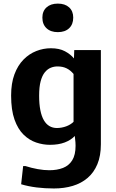

<svg xmlns="http://www.w3.org/2000/svg" viewBox="-20 -809 648 1076"><path d="M282.3 247.2Q232.1 247.2 185.5 241.5Q138.9 235.7 98.5 223.6L109.7 121.8H123.2Q156.2 132.4 191 138.7Q225.8 145 256.4 145Q300.1 145 333.3 132Q366.5 118.9 385 88.9Q403.5 58.9 403.5 8Q403.5 -0.3 402.8 -11.3Q402.1 -22.4 399.2 -46.9Q377.6 -24.1 342.8 -10.7Q307.9 2.6 259.7 2.6Q221 2.6 182.5 -10.4Q143.9 -23.4 112.2 -54.3Q80.4 -85.3 61.3 -138.9Q42.3 -192.6 42.3 -273.3Q42.3 -342.5 61 -392.6Q79.8 -442.8 111.7 -475.1Q143.6 -507.5 183.4 -523Q223.2 -538.6 265.1 -538.6Q312.5 -538.6 344 -521.7Q375.6 -504.8 394.5 -481.6L396.1 -528.3H545.3V-0.8Q545.3 64.2 525.8 111Q506.3 157.8 471.1 188Q435.8 218.3 387.8 232.7Q339.7 247.2 282.3 247.2ZM298.7 -91.6Q312.1 -91.6 325.5 -94.1Q338.9 -96.6 351 -101Q363.1 -105.5 373.7 -112Q384.3 -118.5 392.2 -126.5V-394.4Q383.5 -404.8 374.1 -412.6Q364.6 -420.4 353.7 -425.8Q342.7 -431.2 329.9 -434Q317.2 -436.7 301.6 -436.7Q282.4 -436.7 264.3 -429.3Q246.1 -421.9 231.3 -403.9Q216.5 -385.9 207.9 -354.1Q199.3 -322.2 199.3 -272.9Q199.3 -226.1 206.1 -191.8Q212.8 -157.6 225.6 -135.5Q238.4 -113.4 256.9 -102.5Q275.4 -91.6 298.7 -91.6ZM304.1 -628.9Q264.1 -628.9 240.8 -650.7Q217.5 -672.5 217.5 -710.4Q217.5 -746.6 240.8 -767.7Q264.1 -788.8 304.1 -788.8Q344.4 -788.8 367.4 -767.7Q390.4 -746.6 390.4 -710.4Q390.4 -672.5 367.4 -650.7Q344.4 -628.9 304.1 -628.9Z"/></svg>

Font: Comme
Style: Regular
Weight: 400
Designer: Vernon Adams
Foundry: Vernon Adams
Version: Version 1.000;gftools[0.9.27]